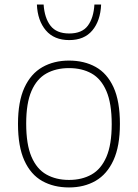

<svg xmlns="http://www.w3.org/2000/svg" viewBox="-20 -814 606 843"><path d="M283 9Q216 9 165.5 -19.2Q115 -47.5 87 -109Q59 -170.5 59 -270Q59 -368 87.2 -429.2Q115.5 -490.5 166 -519.2Q216.5 -548 283 -548Q350 -548 400.2 -520Q450.5 -492 478.5 -430.8Q506.5 -369.5 506.5 -270Q506.5 -172 478.2 -110.5Q450 -49 399.8 -20Q349.5 9 283 9ZM283 -24Q340 -24 382 -47.8Q424 -71.5 447.2 -125.2Q470.5 -179 470.5 -269Q470.5 -360 447.2 -414Q424 -468 382 -491.5Q340 -515 283 -515Q226 -515 183.8 -491.5Q141.5 -468 118.2 -414.5Q95 -361 95 -271.5Q95 -180 118.2 -125.8Q141.5 -71.5 183.8 -47.8Q226 -24 283 -24ZM284 -638Q217.5 -638 181.2 -680.8Q145 -723.5 142 -794H171.5Q175.5 -735 201.8 -701Q228 -667 284 -667Q340 -667 365.5 -701Q391 -735 394.5 -794H424Q421 -723 385.5 -680.5Q350 -638 284 -638Z"/></svg>

Font: Encode Sans Semi Expanded Thin
Style: Regular
Weight: 100
Width: 6
Designer: Multiple Designers
Foundry: Impallari Type
Version: Version 3.000; ttfautohint (v1.8.3) -l 8 -r 50 -G 200 -x 14 